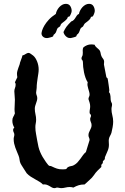

<svg xmlns="http://www.w3.org/2000/svg" viewBox="-20 -933 645 994"><path d="M565.9 -303.2Q565.9 -290.5 563 -274.4Q560.1 -258.3 557.1 -246.1Q554.7 -237.8 550 -230Q545.4 -222.2 543.9 -213.9Q542.5 -206.5 543.2 -199Q543.9 -191.4 543.9 -184.1Q543.9 -167 537.6 -152.8Q531.2 -138.7 524.9 -123Q522.5 -119.1 522.9 -115Q523.4 -110.8 521 -106.9Q518.6 -103 517.1 -102.3Q515.6 -101.6 514.4 -100.8Q513.2 -100.1 512.7 -97.9Q512.2 -95.7 512.2 -89.8V-87.9Q506.8 -85 505.1 -79.6Q503.4 -74.2 504.9 -68.8Q494.6 -59.1 484.6 -49.1Q474.6 -39.1 466.8 -26.9Q457 -12.7 443.8 -1.5Q430.7 9.8 418 22H416Q400.4 22 387 26.1Q373.5 30.3 359.9 38.1Q351.1 35.2 340.8 35.2Q329.6 35.2 318.4 38.1Q307.1 41 295.9 41Q290.5 41 285.9 39.6Q281.2 38.1 275.9 38.1Q272 38.1 269 39.6Q266.1 41 262.2 41Q254.9 41 248.8 37.6Q242.7 34.2 235.8 30Q229 25.9 220.9 23.2Q212.9 20.5 202.1 22Q194.8 14.2 184.1 7.8Q173.3 1.5 161.6 -5.1Q149.9 -11.7 138.4 -19Q127 -26.4 118.2 -36.1Q117.2 -37.6 112.3 -45.2Q107.4 -52.7 101.8 -61.5Q96.2 -70.3 91.3 -78.1Q86.4 -85.9 85.9 -87.9Q82 -97.2 81.1 -107.2Q80.1 -117.2 76.2 -127Q71.8 -138.2 67.4 -148.4Q63 -158.7 59.3 -168.9Q55.7 -179.2 53.2 -189.9Q50.8 -200.7 50.8 -213.9Q50.8 -219.2 52.5 -224.9Q54.2 -230.5 54.2 -235.8Q54.2 -242.2 51 -248Q47.9 -253.9 47.9 -259.8Q47.9 -267.6 54.2 -272Q49.3 -280.3 46.6 -289.3Q43.9 -298.3 43.9 -308.1Q43.9 -320.3 48.6 -327.9Q53.2 -335.4 57.1 -346.2Q56.2 -351.6 55.7 -356.7Q55.2 -361.8 55.2 -367.2Q55.2 -379.9 56.2 -392.1Q57.1 -404.3 57.1 -417Q57.1 -427.7 55.7 -438.5Q54.2 -449.2 54.2 -460Q54.2 -469.2 57.6 -477.5Q61 -485.8 61 -495.1Q61 -502.9 57.1 -506.8L69.8 -533.2Q68.8 -537.6 68.4 -542.5Q67.9 -547.4 67.9 -551.8Q67.9 -558.1 70.3 -566.7Q72.8 -575.2 75.7 -583.5Q78.6 -591.8 81.1 -598.1Q83.5 -604.5 83 -606.9Q85.9 -616.7 89.8 -626Q93.8 -635.3 96.2 -646Q104.5 -647.5 112.5 -653.3Q120.6 -659.2 128.9 -659.2Q130.9 -659.2 134 -657.5Q137.2 -655.8 140.4 -653.6Q143.6 -651.4 146.2 -649.2Q148.9 -647 150.9 -646Q158.2 -640.1 163.6 -631.6Q168.9 -623 172.6 -613.5Q176.3 -604 178.2 -593.8Q180.2 -583.5 180.2 -574.2Q180.2 -563.5 178.5 -552.5Q176.8 -541.5 175 -529.8Q173.3 -518.1 171.6 -505.1Q169.9 -492.2 169.9 -478Q169.9 -472.2 168.5 -466.1Q167 -460 167 -454.1Q167 -446.3 169.9 -439.5Q172.9 -432.6 172.9 -424.8Q172.9 -418 170.9 -411.4Q168.9 -404.8 166.5 -397.9Q164.1 -391.1 162.1 -384.3Q160.2 -377.4 160.2 -370.1Q160.2 -356 163.6 -341.6Q167 -327.1 167 -313Q167 -303.2 165 -293.9Q163.1 -284.7 163.1 -274.9Q163.1 -256.8 166.7 -239Q170.4 -221.2 172.9 -204.1Q175.8 -186.5 179.2 -172.6Q182.6 -158.7 188 -146Q193.4 -133.3 200.4 -121.1Q207.5 -108.9 217.8 -94.2Q221.2 -90.3 225.6 -84Q230 -77.6 233.9 -75.2Q236.8 -73.7 240.5 -73.7Q244.1 -73.7 247.1 -71.8Q255.9 -67.9 262.2 -64.9Q268.6 -62 274.9 -60.1Q281.2 -58.1 288.3 -57.1Q295.4 -56.2 305.2 -56.2Q315.4 -56.2 319.3 -57.1Q323.2 -58.1 324.7 -59.8Q326.2 -61.5 327.6 -64Q329.1 -66.4 334 -68.8Q340.8 -72.3 348.4 -73.2Q356 -74.2 362.8 -78.1Q373.5 -84 381.3 -92.5Q389.2 -101.1 396 -110.6Q402.8 -120.1 409.4 -129.4Q416 -138.7 424.8 -146Q425.3 -147.5 428.2 -157.2Q431.2 -167 434.6 -178.2Q438 -189.5 440.9 -198.5Q443.8 -207.5 443.8 -208Q443.8 -214.8 440.9 -220.5Q438 -226.1 438 -232.9Q438 -240.2 440.4 -246.6Q442.9 -252.9 446 -259Q449.2 -265.1 451.7 -271.5Q454.1 -277.8 454.1 -285.2Q454.1 -293.5 450.4 -301Q446.8 -308.6 446.8 -316.9Q446.8 -321.8 449 -325.7Q451.2 -329.6 451.2 -334Q451.2 -339.4 447.5 -342Q443.8 -344.7 443.8 -351.1Q443.8 -359.4 445.3 -366.9Q446.8 -374.5 446.8 -382.8Q446.8 -392.1 443.8 -401.9Q440.9 -411.6 438 -419.9Q438 -426.3 440.9 -431.6Q443.8 -437 443.8 -442.9Q443.8 -450.7 441.4 -458.5Q439 -466.3 436.8 -474.1Q434.6 -481.9 433.1 -490Q431.6 -498 434.1 -506.8Q427.2 -517.6 422.6 -530.8Q418 -543.9 415 -558.1Q412.1 -572.3 410.6 -586.2Q409.2 -600.1 409.2 -611.8Q409.2 -618.7 405.5 -622.1Q401.9 -625.5 401.9 -629.9Q401.9 -636.2 405 -641.1Q408.2 -646 408.2 -651.9Q409.2 -656.7 408.7 -661.6Q408.2 -666.5 408.2 -670.9Q408.2 -675.3 408.9 -679.7Q409.7 -684.1 412.1 -688Q420.4 -694.8 430.7 -699Q440.9 -703.1 452.1 -703.1Q456.5 -703.1 460.9 -702.6Q465.3 -702.1 470.2 -701.2Q471.2 -696.8 474.4 -693.1Q477.5 -689.5 481.4 -686Q485.4 -682.6 489.3 -679.2Q493.2 -675.8 496.1 -671.9Q500 -665 501 -657.5Q502 -649.9 504.9 -643.1Q507.3 -636.7 512 -631.1Q516.6 -625.5 518.1 -620.1Q519.5 -614.7 518.8 -609.6Q518.1 -604.5 518.1 -599.1L530.8 -533.2L537.1 -526.9Q537.6 -524.9 539.1 -515.9Q540.5 -506.8 542 -496.3Q543.5 -485.8 544.7 -476.8Q545.9 -467.8 545.9 -465.8Q545.9 -463.4 545.4 -460.9Q544.9 -458.5 543.9 -456.1Q548.3 -452.1 549.8 -446.5Q551.3 -440.9 552 -434.6Q552.7 -428.2 552.7 -421.6Q552.7 -415 554.2 -410.2Q555.2 -405.3 557.6 -401.4Q560.1 -397.5 560.1 -392.1Q560.1 -385.7 558.6 -380.4Q557.1 -375 557.1 -368.2Q557.1 -352.5 561.5 -336.2Q565.9 -319.8 565.9 -303.2ZM351.1 -876Q351.1 -873.5 349.9 -869.1Q348.6 -864.7 346.7 -860.4Q344.7 -856 342.8 -852.3Q340.8 -848.6 338.9 -847.2Q336.4 -846.2 334.5 -846.4Q332.5 -846.7 331.1 -844.7Q329.6 -838.4 325.4 -833.7Q321.3 -829.1 316.4 -825Q311.5 -820.8 306.2 -817.1Q300.8 -813.5 296.9 -809.1Q294.4 -806.2 293.5 -802.5Q292.5 -798.8 290 -795.9Q287.6 -793.5 284.4 -792Q281.2 -790.5 278.8 -788.1Q274.4 -781.2 272.2 -772.7Q270 -764.2 263.7 -757.8L258.8 -753.9Q256.3 -751.5 256.3 -749Q256.3 -746.6 253.9 -744.1Q252.4 -743.2 248.3 -741.7Q244.1 -740.2 239.3 -739Q234.4 -737.8 230 -736.8Q225.6 -735.8 223.6 -735.8Q213.4 -735.8 207.8 -739.3Q202.1 -742.7 199.2 -746.8Q196.3 -751 195.6 -754.6Q194.8 -758.3 194.8 -758.8Q194.8 -764.6 198.2 -775.9Q201.7 -787.1 210.2 -801.5Q218.8 -815.9 232.9 -831.3Q247.1 -846.7 269 -860.8Q270.5 -869.6 275.1 -878.9Q279.8 -888.2 286.6 -895.8Q293.5 -903.3 302.2 -908.2Q311 -913.1 320.8 -913.1Q336.4 -913.1 343.8 -901.6Q351.1 -890.1 351.1 -876ZM470.7 -876Q470.7 -873.5 469.5 -869.1Q468.3 -864.7 466.6 -860.4Q464.8 -856 462.9 -852.3Q460.9 -848.6 459 -847.2Q456.5 -846.2 454.3 -846.4Q452.1 -846.7 450.7 -844.7Q449.2 -838.4 445.3 -833.7Q441.4 -829.1 436.5 -825Q431.6 -820.8 426.3 -817.1Q420.9 -813.5 417 -809.1Q414.6 -806.2 413.3 -802.5Q412.1 -798.8 409.7 -795.9Q407.2 -793.5 404.3 -792Q401.4 -790.5 398.9 -788.1Q394.5 -781.2 392.1 -772.7Q389.6 -764.2 383.8 -757.8L378.9 -753.9Q376.5 -751.5 376.5 -749Q376.5 -746.6 374 -744.1Q372.6 -743.2 368.2 -741.7Q363.8 -740.2 359.1 -739Q354.5 -737.8 350.1 -736.8Q345.7 -735.8 343.8 -735.8Q334 -735.8 327.4 -740.2Q320.8 -744.6 316.7 -750Q312.5 -755.4 310.5 -760.5Q308.6 -765.6 308.6 -767.1Q312.5 -775.9 316.2 -782.2Q319.8 -788.6 324.2 -794.7Q328.6 -800.8 334.5 -807.1Q340.3 -813.5 348.6 -821.8Q357.4 -824.7 362.3 -830.1Q367.2 -835.4 370.8 -841.6Q374.5 -847.7 378.2 -853Q381.8 -858.4 388.7 -860.8Q390.1 -869.6 395 -878.9Q399.9 -888.2 406.7 -895.8Q413.6 -903.3 422.4 -908.2Q431.2 -913.1 440.9 -913.1Q456.5 -913.1 463.6 -901.6Q470.7 -890.1 470.7 -876Z"/></svg>

Font: Margarine
Style: Regular
Weight: 400
Designer: Astigmatic (AOETI)
Foundry: Astigmatic (AOETI)
Version: Version 1.000